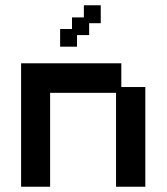

<svg xmlns="http://www.w3.org/2000/svg" viewBox="-20 -696 632 728"><path d="M60 12V-456H440V-366H531V12H420V-344H170V12ZM208 -519V-586H253V-630H298V-676H362V-608H318V-563H272V-519Z"/></svg>

Font: Pixelify Sans Medium
Style: Regular
Weight: 500
Designer: Stefie Justprince
Foundry: Typecalism Foundryline
Version: Version 1.000;February 13, 2025;FontCreator 15.0.0.3015 64-b